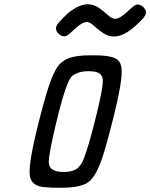

<svg xmlns="http://www.w3.org/2000/svg" viewBox="-20 -881 711 909"><path d="M120.1 -65.9Q120.1 -127.9 155 -269.5Q189.9 -411.1 211.9 -475.1Q232.9 -537.1 252.4 -564.9Q272 -592.8 306.9 -606Q341.8 -619.1 408.2 -619.1H429.2Q497.1 -619.1 526.6 -604.5Q556.2 -589.8 556.2 -543.9Q556.2 -482.9 520.5 -338.9Q484.9 -194.8 463.9 -132.8Q434.1 -45.9 400.1 -20Q366.2 5.9 282.2 7.8H258.8Q231.9 7.8 222.4 7.3Q212.9 6.8 189.9 4.9Q167 2.9 153.1 -4.2Q139.2 -11.2 130.9 -22.9Q120.1 -38.1 120.1 -65.9ZM210.9 -113.8Q210.9 -66.9 280.8 -66.9Q307.6 -66.9 326.4 -73.5Q345.2 -80.1 356.2 -94Q367.2 -107.9 369.6 -112.5Q372.1 -117.2 377 -130.9Q397.9 -182.6 432.4 -320.3Q466.8 -458 466.8 -498Q466.8 -521 451.9 -532.5Q437 -543.9 398.9 -543.9Q365.7 -543.9 344.5 -534.4Q323.2 -524.9 316.2 -515.4Q309.1 -505.9 301.8 -488.8Q278.8 -437 244.9 -294.9Q210.9 -152.8 210.9 -113.8ZM245.1 -747.1Q245.1 -758.3 257.8 -773.9Q280.8 -798.8 297.4 -814.5Q314 -830.1 342 -845.5Q370.1 -860.8 395 -860.8Q423.8 -860.8 448.5 -843.5Q473.1 -826.2 491.5 -809.1Q509.8 -792 524.9 -792H525.9Q548.8 -793 583.5 -826.4Q618.2 -859.9 629.9 -859.9Q645 -859.9 658 -847.9Q670.9 -835.9 670.9 -821.8Q670.9 -810.5 658.2 -794.9Q578.1 -708 521 -708Q492.2 -708 467.5 -725.1Q442.9 -742.2 423.8 -759.5Q404.8 -776.9 391.1 -776.9H390.1Q365.2 -775.9 318.8 -730Q297.9 -709 285.2 -709Q271 -709 258.1 -720.5Q245.1 -731.9 245.1 -747.1Z"/></svg>

Font: CMU Typewriter Text
Style: BoldItalic
Weight: 700
Italic angle: -14.04°
Version: Version 0.7.0